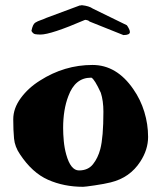

<svg xmlns="http://www.w3.org/2000/svg" viewBox="-20 -676 620 739"><path d="M57 -82Q37 -111 34 -143Q31 -175 31 -217Q31 -259 60 -298.5Q89 -338 134 -366Q228 -426 336 -426Q429 -426 493 -333Q521 -293 535.5 -245.5Q550 -198 550 -149Q550 -100 520 -54Q480 8 406 26Q382 32 344.5 37.5Q307 43 300 43Q226 43 165 16Q104 -11 57 -82ZM223 -183Q223 -160 225.5 -133Q228 -106 235 -81Q252 -20 284 -20Q319 -20 338 -44Q357 -68 366 -102Q378 -148 378 -246Q378 -288 368 -319Q344 -371 332 -377Q331 -377 330 -377Q269 -377 243 -306Q223 -254 223 -183ZM306 -599Q176 -543 136 -543Q124 -543 115.5 -544.5Q107 -546 101 -557Q106 -583 116 -589Q126 -595 135.5 -598Q145 -601 158 -607L287 -655H290L295 -656Q323 -653 337 -643L468 -579Q470 -577 475 -568Q480 -559 480 -553Q480 -541 455 -541L325 -593Q321 -597 316.5 -598Q312 -599 310 -599.5Q308 -600 308 -599.5Q308 -599 307 -599Z"/></svg>

Font: Miltonian Tattoo
Style: Regular
Weight: 400
Designer: Pablo Impallari
Foundry: Pablo Impallari
Version: Version 1.008